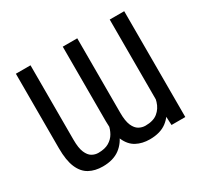

<svg xmlns="http://www.w3.org/2000/svg" viewBox="-151 -931 1203 1143"><g transform="rotate(-30 450.0 -359.5)"><path d="M722.7 -104.5V-727.5H822.3V0H727.5ZM730.5 -246.1 775.4 -247.1Q775.4 -173.3 755.1 -115.2Q734.9 -57.1 690.7 -23.7Q646.5 9.8 574.2 9.8Q522.5 9.8 483.2 -11.2Q443.8 -32.2 421.9 -81.3Q399.9 -130.4 399.9 -215.3V-727.5H499.5V-215.3Q499.5 -158.7 512.9 -127.9Q526.4 -97.2 547.6 -85.4Q568.8 -73.7 591.8 -73.7Q646 -73.7 676.3 -98.4Q706.5 -123 718.5 -162.6Q730.5 -202.1 730.5 -246.1ZM409.2 -246.1 454.1 -247.1Q454.6 -173.3 433.8 -115.2Q413.1 -57.1 368.2 -23.7Q323.2 9.8 251 9.8Q198.2 9.8 159.2 -11.5Q120.1 -32.7 98.9 -82Q77.6 -131.3 77.6 -215.3V-727.5H178.2V-215.3Q178.2 -158.7 191.4 -127.9Q204.6 -97.2 225.1 -85.4Q245.6 -73.7 268.1 -73.7Q313 -73.7 341.1 -90.3Q369.1 -106.9 384 -133.1Q398.9 -159.2 404.1 -189.2Q409.2 -219.2 409.2 -246.1Z"/></g></svg>

Font: Inter 18pt
Style: Regular
Weight: 400
Designer: Rasmus Andersson
Foundry: rsms
Version: Version 4.001;git-66647c0bb